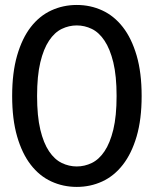

<svg xmlns="http://www.w3.org/2000/svg" viewBox="-20 -746 620 774"><path d="M551 -359Q551 -265 530.8 -196Q510.5 -127 475.2 -81.8Q440 -36.5 392.2 -14.5Q344.5 7.5 289.5 7.5Q234.5 7.5 186.8 -14.5Q139 -36.5 104 -81.8Q69 -127 49 -196Q29 -265 29 -359Q29 -453 49 -522.2Q69 -591.5 104 -636.8Q139 -682 186.8 -704Q234.5 -726 289.5 -726Q344.5 -726 392.2 -704Q440 -682 475.2 -636.8Q510.5 -591.5 530.8 -522.2Q551 -453 551 -359ZM450 -359Q450 -440 436.8 -494.5Q423.5 -549 401.2 -582.2Q379 -615.5 350 -629.5Q321 -643.5 289.5 -643.5Q258 -643.5 229 -629.5Q200 -615.5 177.8 -582.2Q155.5 -549 142.5 -494.5Q129.5 -440 129.5 -359Q129.5 -278 142.5 -223.5Q155.5 -169 177.8 -136Q200 -103 229 -89Q258 -75 289.5 -75Q321 -75 350 -89Q379 -103 401.2 -136Q423.5 -169 436.8 -223.5Q450 -278 450 -359Z"/></svg>

Font: Lato 2
Style: Regular
Weight: 500
Designer: Lukasz Dziedzic with Adam Twardoch and Botio Nikoltchev
Foundry: tyPoland Lukasz Dziedzic
Version: Version 2.015; 2015-08-06; http://www.latofonts.com/